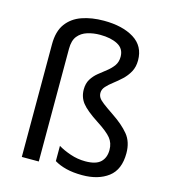

<svg xmlns="http://www.w3.org/2000/svg" viewBox="-114 -858 859 961"><g transform="rotate(15 315.5 -377.5)"><path d="M522 -617Q522 -583 508 -557.5Q494 -532 473 -512.5Q452 -493 431 -477Q410 -461 396 -445.5Q382 -430 382 -412Q382 -399 388.5 -388Q395 -377 414 -362.5Q433 -348 470 -323Q524 -287 555 -249.5Q586 -212 586 -153Q586 -68 534.5 -29Q483 10 400 10Q353 10 317 1Q281 -8 255 -24V-103Q281 -87 319 -74Q357 -61 397 -61Q452 -61 476 -84Q500 -107 500 -147Q500 -183 479.5 -208Q459 -233 406 -267Q343 -308 320 -337.5Q297 -367 297 -407Q297 -438 310.5 -460Q324 -482 344.5 -498.5Q365 -515 385.5 -531Q406 -547 419.5 -566Q433 -585 433 -612Q433 -654 397.5 -673Q362 -692 306 -692Q271 -692 240.5 -682.5Q210 -673 191.5 -650Q173 -627 173 -584V0H85V-584Q85 -651 114 -690.5Q143 -730 193 -747.5Q243 -765 306 -765Q403 -765 462.5 -728Q522 -691 522 -617Z"/></g></svg>

Font: Noto Sans Palmyrene
Style: Regular
Weight: 400
Designer: Monotype Design Team
Foundry: Monotype Imaging Inc.
Version: Version 2.001; ttfautohint (v1.8.4.7-5d5b)